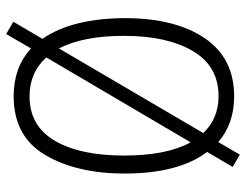

<svg xmlns="http://www.w3.org/2000/svg" viewBox="-110 -674 819 640"><g transform="rotate(90 300.0 -354.5)"><path d="M100 -358Q100 -501 150.5 -587Q201 -673 301 -673Q376 -673 424 -622L142 -141Q100 -222 100 -358ZM302 -43Q222 -43 172 -99L455 -580Q499 -500 499 -358Q499 -211 449.5 -127Q400 -43 302 -43ZM301 10Q435 10 497 -95Q559 -200 559 -360Q559 -539 487 -635L537 -720L496 -744L454 -672Q393 -725 302 -725Q174 -725 107.5 -626.5Q41 -528 41 -361Q41 -277 58 -206.5Q75 -136 110 -86L53 11L94 35L142 -48Q205 10 301 10Z"/></g></svg>

Font: Noto Sans Mono UI Light
Style: Regular
Weight: 300
Designer: Monotype Design team
Foundry: Monotype Imaging Inc.
Version: 1.000